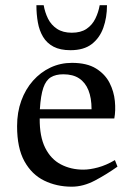

<svg xmlns="http://www.w3.org/2000/svg" viewBox="-20 -702 512 734"><path d="M254.3 11.7Q196.6 11.7 148.9 -11.6Q101.3 -34.9 73.3 -85.6Q45.3 -136.3 45.3 -219.4Q45.3 -272.9 61.4 -317Q77.4 -361 106.2 -393.5Q135 -425.9 173 -443.8Q211.1 -461.7 255.1 -461.7Q312.3 -461.7 347.1 -440.1Q381.9 -418.4 398.8 -385.3Q415.6 -352.2 419.1 -315.8Q422.6 -279.4 417 -249.1H131.8Q131.1 -180.3 152.8 -136.8Q174.5 -93.4 212.8 -73.5Q251 -53.5 298.6 -53.5Q323.4 -53.5 354.6 -61.9Q385.9 -70.2 419.3 -90L429.1 -65Q387.9 -35.7 343.2 -12Q298.5 11.7 254.3 11.7ZM132.4 -284.4H330Q330 -327.3 318.1 -357Q306.2 -386.7 282.6 -402.3Q259 -418 222 -418Q193.1 -418 174.3 -406.6Q155.5 -395.1 145.6 -366.3Q135.7 -337.5 132.4 -284.4ZM249.4 -510.1Q210.3 -510.1 184.7 -523.5Q159.1 -537 144.6 -561.2Q130.2 -585.3 124.7 -616.5Q119.2 -647.6 119.2 -682H147Q151.8 -654.6 163.6 -630.6Q175.5 -606.7 197.9 -591.8Q220.4 -576.9 254.5 -576.9Q288.9 -576.9 310.7 -591.6Q332.5 -606.3 344.4 -630.6Q356.4 -654.9 361.1 -682H389Q389 -634.8 375 -595.9Q361.1 -556.9 330.8 -533.5Q300.5 -510.1 249.4 -510.1Z"/></svg>

Font: Ancizar Serif Light
Style: Regular
Weight: 300
Designer: Cesar Puertas, Viviana Monsalve, Julian Moncada, Julian Prieto, Jose Castro, Felipe Aragon, Mariel Hernandez, Sara Alarc
Version: Version 8.100